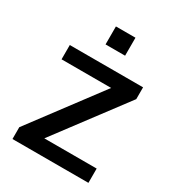

<svg xmlns="http://www.w3.org/2000/svg" viewBox="-170 -802 822 902"><g transform="rotate(30 240.5 -350.5)"><path d="M36.5 0V-64L318 -439.5H49V-517H446.5V-453L164.5 -77.5H448.5V0ZM193 -603.5V-701H299V-603.5Z"/></g></svg>

Font: Public Sans Medium
Style: Regular
Weight: 500
Designer: The Public Sans Project Authors: Dan O. Williams and USWDS (Libre Franklin designed by Pablo Impallari and Rodrigo Fuenz
Version: Version 1.007